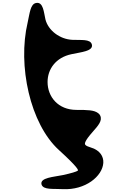

<svg xmlns="http://www.w3.org/2000/svg" viewBox="-20 -940 788 1340"><path d="M391 107C525 229 528 248 523 251C514 258 478 269 418 282C358 295 256 299 270 348C283 387 354 376 418 380C576 388 695 290 701 197C704 151 676 110 621 92C569 76 569 68 576 50C582 35 599 12 628 -21C664 -62 697 -98 679 -134C676 -141 670 -147 664 -151C636 -172 591 -173 514 -173C385 -173 312 -265 312 -368C312 -456 368 -539 480 -562C542 -576 634 -582 621 -630C610 -669 546 -659 485 -662C397 -666 316 -728 297 -805C286 -851 283 -930 231 -919C192 -911 188 -850 173 -783C102 -483 190 -76 391 107Z"/></svg>

Font: Venom Sans
Style: Bd
Weight: 700
Version: Version 1.001